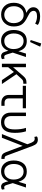

<svg xmlns="http://www.w3.org/2000/svg" viewBox="1436 -2241 822 3734"><g transform="rotate(90 1847.0 -374.0)"><path d="M262 15Q162 15 98 -51.5Q34 -118 34 -231Q34 -335 88 -399Q142 -463 230 -474Q173 -503 147 -536Q121 -569 121 -613Q121 -669 165.5 -706Q210 -743 298 -743Q407 -743 465 -699L440 -647Q370 -683 297 -683Q191 -683 191 -615Q191 -586 212.5 -560.5Q234 -535 306 -500Q413 -449 453.5 -390Q494 -331 495 -233Q496 -129 432.5 -57Q369 15 262 15ZM265 -46Q321 -46 360 -76Q399 -106 415 -146.5Q431 -187 430 -231Q429 -317 384.5 -370Q340 -423 270 -423Q192 -423 146.5 -370Q101 -317 101 -235Q101 -142 151 -94Q201 -46 265 -46Z M797 -548 758 -560 825 -765 888 -745ZM772 16Q676 16 620 -51Q564 -118 563 -226Q562 -338 615 -411Q668 -484 778 -484Q935 -484 976 -320L1022 -468H1089L1003 -211L1019 -160Q1022 -149 1026.5 -134.5Q1031 -120 1033.5 -112Q1036 -104 1039.5 -93.5Q1043 -83 1045.5 -77.5Q1048 -72 1051.5 -65.5Q1055 -59 1058 -56Q1061 -53 1065.5 -50Q1070 -47 1075 -46Q1080 -45 1087 -45Q1107 -45 1120 -53L1130 -4Q1110 16 1071 16Q1052 16 1037.5 8.5Q1023 1 1014 -7Q1005 -15 996 -36.5Q987 -58 983 -69.5Q979 -81 971 -111Q968 -120 967 -125Q915 16 772 16ZM776 -46Q852 -46 893.5 -99Q935 -152 934 -230Q933 -319 891 -370.5Q849 -422 778 -422Q705 -422 667.5 -367.5Q630 -313 631 -226Q632 -149 671 -97.5Q710 -46 776 -46Z M1538 0 1380 -233 1287 -122V0H1219V-468H1287V-217L1452 -408Q1488 -450 1515.5 -464Q1543 -478 1592 -478H1609V-416H1592Q1564 -416 1548 -409Q1532 -402 1513 -381L1423 -283L1614 0Z M1649 -406V-468H2085V-406H1894V-132Q1894 -95 1916.5 -73.5Q1939 -52 1977 -52H2037V10H1977Q1907 10 1866.5 -29Q1826 -68 1826 -137V-406Z M2358 17Q2270 17 2220 -33Q2170 -83 2170 -172V-468H2237V-182Q2237 -120 2268.5 -83Q2300 -46 2359 -46Q2426 -46 2461.5 -94.5Q2497 -143 2497 -252Q2497 -378 2467 -468H2534Q2564 -378 2564 -252Q2564 17 2358 17Z M2587 0 2785 -495 2777 -518Q2752 -590 2731.5 -614Q2711 -638 2678 -638Q2656 -638 2643 -630L2633 -679Q2653 -699 2694 -699Q2741 -699 2769 -675.5Q2797 -652 2817 -599L2995 -122Q2996 -119 2998 -114Q3008 -86 3013.5 -76Q3019 -66 3030 -59Q3041 -52 3061 -52H3071V10H3061Q3008 10 2982.5 -10.5Q2957 -31 2939 -79L2817 -404L2659 0Z M3310 16Q3214 16 3158 -51Q3102 -118 3101 -226Q3100 -338 3153 -411Q3206 -484 3316 -484Q3473 -484 3514 -320L3560 -468H3627L3541 -211L3557 -160Q3560 -149 3564.5 -134.5Q3569 -120 3571.5 -112Q3574 -104 3577.5 -93.5Q3581 -83 3583.5 -77.5Q3586 -72 3589.5 -65.5Q3593 -59 3596 -56Q3599 -53 3603.5 -50Q3608 -47 3613 -46Q3618 -45 3625 -45Q3645 -45 3658 -53L3668 -4Q3648 16 3609 16Q3590 16 3575.5 8.5Q3561 1 3552 -7Q3543 -15 3534 -36.5Q3525 -58 3521 -69.5Q3517 -81 3509 -111Q3506 -120 3505 -125Q3453 16 3310 16ZM3314 -46Q3390 -46 3431.5 -99Q3473 -152 3472 -230Q3471 -319 3429 -370.5Q3387 -422 3316 -422Q3243 -422 3205.5 -367.5Q3168 -313 3169 -226Q3170 -149 3209 -97.5Q3248 -46 3314 -46Z"/></g></svg>

Font: Didact Gothic
Style: Regular
Weight: 400
Designer: Daniel Johnson
Foundry: Daniel Johnson
Version: Version 2.101;PS 002.101;hotconv 1.0.88;makeotf.lib2.5.64775